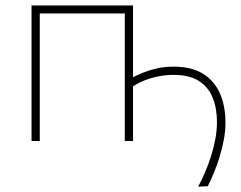

<svg xmlns="http://www.w3.org/2000/svg" viewBox="-20 -514 878 700"><path d="M702.5 166.5Q714.5 144 726.8 116Q739 88 749 56.8Q759 25.5 765 -6.5Q771 -38.5 771 -69Q771 -119.5 755.2 -158.2Q739.5 -197 704.8 -219Q670 -241 612.5 -241Q587 -241 561.2 -236.2Q535.5 -231.5 511.2 -222.5Q487 -213.5 465 -199.5Q465 -160.5 465 -129Q465 -97.5 465 -67Q465 -36.5 465 0H435Q435 -56.5 435 -108.5Q435 -160.5 435 -221V-271Q435 -311.5 435 -347Q435 -382.5 435 -417Q435 -451.5 435 -489L453 -465H107L125 -489Q125 -451.5 125 -417Q125 -382.5 125 -347Q125 -311.5 125 -271V-221Q125 -160.5 125 -108.5Q125 -56.5 125 0H95Q95 -56.5 95 -108.5Q95 -160.5 95 -221V-271Q95 -311.5 95 -348.2Q95 -385 95 -420.8Q95 -456.5 95 -494H465Q465 -456.5 465 -420.8Q465 -385 465 -348.2Q465 -311.5 465 -271V-232.5Q481.5 -241 503.2 -249.8Q525 -258.5 552.5 -264.8Q580 -271 613.5 -271Q678.5 -271 720 -245.2Q761.5 -219.5 781.8 -173.5Q802 -127.5 802 -66.5Q802 -36.5 796 -4.5Q790 27.5 780.5 58.5Q771 89.5 759.5 116.8Q748 144 737.5 165Z"/></svg>

Font: Commissioner Thin
Style: Regular
Weight: 100
Designer: Kostas Bartsokas
Foundry: Kostas Bartsokas
Version: Version 1.001;gftools[0.9.23]